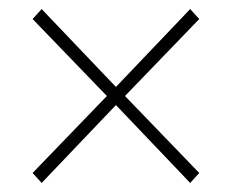

<svg xmlns="http://www.w3.org/2000/svg" viewBox="-20 -542 512 424"><path d="M72 -138 236 -310 400 -138 420 -160 256 -330 420 -500 400 -522 236 -350 72 -522 52 -500 216 -330 52 -160Z"/></svg>

Font: Source Sans Pro ExtraLight
Style: Regular
Weight: 200
Designer: Paul D. Hunt
Foundry: Adobe Systems Incorporated
Version: Version 3.006;hotconv 1.0.111;makeotfexe 2.5.65597